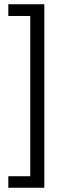

<svg xmlns="http://www.w3.org/2000/svg" viewBox="-20 -703 332 901"><path d="M19 178V124H122V-628H19V-683H188V178Z"/></svg>

Font: Montserrat Ace
Style: Regular
Weight: 400
Designer: Julieta Ulanovsky
Foundry: Julieta Ulanovsky
Version: Version 1